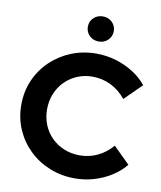

<svg xmlns="http://www.w3.org/2000/svg" viewBox="-99 -1004 916 1093"><g transform="rotate(10 359.0 -458.0)"><path d="M408 10Q330 10 262 -17.5Q194 -45 143.5 -94Q93 -143 64.5 -208.5Q36 -274 36 -350Q36 -427 64.5 -492.5Q93 -558 144 -607Q195 -656 262.5 -683.5Q330 -711 408 -711Q466 -711 520 -695Q574 -679 620.5 -650Q667 -621 700 -580L602 -483Q564 -530 514.5 -554Q465 -578 408 -578Q361 -578 320 -560.5Q279 -543 249 -512.5Q219 -482 202 -440.5Q185 -399 185 -350Q185 -302 202 -260.5Q219 -219 250 -188.5Q281 -158 322.5 -141Q364 -124 413 -124Q468 -124 516 -147Q564 -170 601 -213L696 -119Q663 -79 617 -50Q571 -21 517.5 -5.5Q464 10 408 10ZM407 -781Q375 -781 353.5 -802Q332 -823 332 -854Q332 -884 353.5 -905Q375 -926 407 -926Q439 -926 460.5 -905Q482 -884 482 -854Q482 -823 460.5 -802Q439 -781 407 -781Z"/></g></svg>

Font: Red Hat Display ExtraBold
Style: Regular
Weight: 800
Designer: Pentagram, MCKL
Foundry: Pentagram, MCKL
Version: Version 1.023